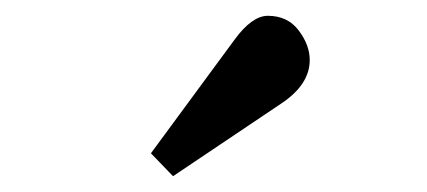

<svg xmlns="http://www.w3.org/2000/svg" viewBox="-20 -801 540 243"><path d="M199 -578 171 -607 277 -751Q299 -781 319 -781Q344 -781 358 -762.5Q372 -744 372 -725Q372 -694 336 -670Z"/></svg>

Font: Literata 12pt Medium
Style: Regular
Weight: 500
Designer: Latin by Veronika Burian and Jose Scaglione. Greek by Irene Vlachou. Cyrillic by Vera Evstafieva.
Foundry: TypeTogether
Version: Version 3.002